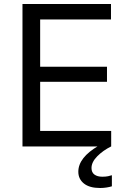

<svg xmlns="http://www.w3.org/2000/svg" viewBox="-20 -733 634 961"><path d="M92.5 0V-713H535.5V-635.5H181V-399H515.5V-323.5H181V-77.5H536.5V0ZM481.5 208Q428 208 400 185.5Q372 163 372 126.5Q372 55.5 473.5 -3.5V-21.5L517 -25L536 0Q495 20.5 466.5 49.5Q438 78.5 438 108Q438 130 452.8 140.8Q467.5 151.5 492 151.5Q509 151.5 521 149Q533 146.5 540 144V199.5Q529 203 513.2 205.5Q497.5 208 481.5 208Z"/></svg>

Font: Commissioner
Style: Regular
Weight: 400
Designer: Kostas Bartsokas
Foundry: Kostas Bartsokas
Version: Version 1.000; ttfautohint (v1.8.3)